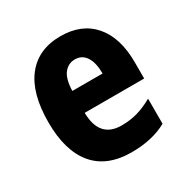

<svg xmlns="http://www.w3.org/2000/svg" viewBox="-135 -675 780 802"><g transform="rotate(-30 254.5 -274.5)"><path d="M260 -559Q362 -559 418.5 -493.5Q475 -428 475 -309V-231H188Q190 -108 296 -108Q337 -108 372.5 -118Q408 -128 447 -150V-29Q377 10 277 10Q158 10 97.5 -62.5Q37 -135 37 -272Q37 -412 95 -485.5Q153 -559 260 -559ZM264 -445Q232 -445 211.5 -419.5Q191 -394 189 -336H335Q335 -388 316.5 -416.5Q298 -445 264 -445Z"/></g></svg>

Font: Noto Sans Condensed ExtraBold
Style: Regular
Weight: 800
Width: 3
Designer: Monotype Design Team
Foundry: Monotype Imaging Inc.
Version: Version 2.013; ttfautohint (v1.8.4.7-5d5b)